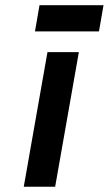

<svg xmlns="http://www.w3.org/2000/svg" viewBox="-20 -709 413 729"><path d="M70.2 0 160.2 -511H279.4L189.4 0ZM112.8 -589.8 130 -689.2H373L355.8 -589.8Z"/></svg>

Font: Overpass
Style: Italic
Weight: 400
Italic angle: -10°
Designer: Delve Withrington, Dave Bailey, Thomas Jockin
Foundry: Delve Fonts LLC
Version: Version 4.000